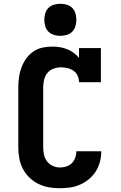

<svg xmlns="http://www.w3.org/2000/svg" viewBox="-20 -990 640 1018"><path d="M298 8Q268 8 239 3Q210 -2 183.5 -15Q157 -28 135.5 -49Q114 -70 100.5 -96.5Q87 -123 82 -152Q77 -181 77 -210V-525Q77 -551 80.5 -578Q84 -605 93 -630Q102 -655 117.5 -677.5Q133 -700 155 -715.5Q177 -731 203 -737Q229 -743 256 -743Q276 -743 296 -740Q316 -737 335 -729.5Q354 -722 370.5 -710Q387 -698 399 -683V-735H515V-554H399Q399 -572 391.5 -588.5Q384 -605 369.5 -615Q355 -625 338 -629Q321 -633 303 -633Q283 -633 263 -625.5Q243 -618 230.5 -602Q218 -586 213.5 -565.5Q209 -545 209 -525V-210Q209 -191 213 -171Q217 -151 229 -135Q241 -119 259.5 -110.5Q278 -102 298 -102Q315 -102 332 -107.5Q349 -113 361 -125Q373 -137 379 -154Q385 -171 385 -188Q385 -188 385 -188Q385 -188 385 -188H517Q517 -188 517 -188Q517 -188 517 -188Q517 -160 510 -133Q503 -106 488.5 -82.5Q474 -59 452.5 -41Q431 -23 405.5 -11.5Q380 0 352.5 4Q325 8 298 8ZM300 -800Q283 -800 266 -805Q249 -810 237 -822Q225 -834 220 -851Q215 -868 215 -885Q215 -902 220 -919Q225 -936 237 -948Q249 -960 266 -965Q283 -970 300 -970Q317 -970 334 -965Q351 -960 363 -948Q375 -936 380 -919Q385 -902 385 -885Q385 -868 380 -851Q375 -834 363 -822Q351 -810 334 -805Q317 -800 300 -800Z"/></svg>

Font: Iosevka Curly Slab XBdEx
Style: Regular
Weight: 800
Width: 7
Monospace: yes
Designer: Belleve Invis
Foundry: Belleve Invis
Version: Version 11.0.0; ttfautohint (v1.8.3)